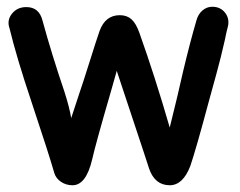

<svg xmlns="http://www.w3.org/2000/svg" viewBox="-20 -549 711 569"><path d="M195 0Q235 0 253 -76Q263 -121 309 -279L326 -339Q383 -166 406 -98L422 -49Q439 0 483 0Q522 0 544 -57Q561 -107 599 -249L621 -329Q635 -380 646 -429Q653 -463 654 -465Q662 -491 648 -510Q634 -529 609 -529Q593 -529 580 -518Q567 -507 562 -488Q543 -423 523 -339Q513 -297 505 -261L483 -171Q440 -320 393 -452Q383 -480 369.5 -492Q356 -504 335 -504Q292 -504 275 -457Q268 -437 262 -418Q256 -398 250 -380Q227 -308 228 -311L214 -269L191 -199Q186 -230 171 -277Q133 -389 106 -488Q96 -528 58 -528Q31 -528 15.5 -508.5Q0 -489 8 -466Q29 -379 74 -245Q126 -89 141 -36Q146 -20 161 -10Q176 0 195 0Z"/></svg>

Font: Balsamiq Sans
Style: Regular
Weight: 400
Designer: Michael Angeles
Foundry: Balsamiq SRL
Version: Version 1.020; ttfautohint (v1.8.4.7-5d5b);gftools[0.9.26]